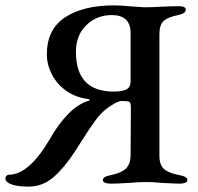

<svg xmlns="http://www.w3.org/2000/svg" viewBox="-31 -677 737 713"><path d="M-3 0Q-11 -6 -11 -14Q-11 -19 -7.5 -23.5Q-4 -28 1 -28Q77 -28 155 -162Q186 -217 223 -254.5Q260 -292 299 -303Q302 -305 302 -306Q302 -309 292 -310Q248 -316 214 -340.5Q180 -365 161.5 -401Q143 -437 143 -475Q143 -568 210.5 -612.5Q278 -657 392 -657Q421 -657 459 -653Q467 -653 482.5 -651.5Q498 -650 512 -650Q532 -650 566 -652Q606 -654 633 -654Q659 -654 659 -641Q659 -627 630 -621Q591 -613 576 -598.5Q561 -584 561 -550V-98Q561 -65 578 -49.5Q595 -34 634 -27Q650 -24 657.5 -19.5Q665 -15 665 -8Q665 -2 657 1.5Q649 5 636 5Q623 5 566 2Q541 -1 512 -1Q482 -1 453 2Q444 2 423 3.5Q402 5 380 5Q367 5 359 1.5Q351 -2 351 -8Q351 -15 358.5 -19.5Q366 -24 382 -27Q420 -35 436.5 -51Q453 -67 454 -98L455 -276Q455 -295 449.5 -298.5Q444 -302 422 -302Q413 -302 402.5 -297Q392 -292 385 -287Q378 -282 374 -280Q348 -263 324.5 -231.5Q301 -200 270 -150L247 -114Q208 -54 167.5 -19Q127 16 75 16Q19 16 -3 0ZM454 -375V-554Q454 -621 384 -621Q328 -621 289.5 -583.5Q251 -546 251 -484Q251 -337 391 -337Q423 -337 438.5 -345Q454 -353 454 -375Z"/></svg>

Font: EB Garamond Medium
Style: Regular
Weight: 500
Designer: Georg Duffner and Octavio Pardo
Foundry: Georg Duffner
Version: Version 1.000